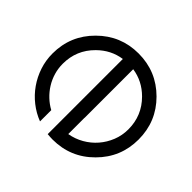

<svg xmlns="http://www.w3.org/2000/svg" viewBox="-164 -922 1131 1131"><g transform="rotate(-45 401.5 -356.5)"><path d="M262.7 -313.5H127.4Q135.7 -265.1 159.9 -222.9Q184.1 -180.7 220 -149.7Q255.9 -118.7 301.3 -100.6Q346.7 -82.5 397.5 -82.5Q511.2 -82.5 591.3 -162.6Q655.3 -226.6 668 -313H262.7ZM397.5 2.4Q249 2.4 144.5 -102.1Q39.1 -206.5 39.1 -356Q39.1 -365.7 39.8 -376.2Q40.5 -386.7 41.5 -398.9H667.5Q655.3 -484.4 591.3 -548.8Q511.7 -629.4 397.5 -629.4Q358.4 -629.4 322.3 -618.7Q286.1 -607.9 254.9 -588.4Q223.6 -568.8 198.5 -542.2Q173.3 -515.6 156.2 -483.9H62.5Q81.5 -533.7 115 -576.2Q148.4 -618.7 192.4 -649.4Q236.3 -680.2 288.6 -697.5Q340.8 -714.8 397.5 -714.8Q546.9 -714.8 651.4 -609.4Q756.3 -504.4 756.3 -356Q756.3 -207 651.4 -102.1Q546.9 2.4 397.5 2.4Z"/></g></svg>

Font: Proletarsk
Style: Regular
Weight: 400
Designer: Peter Wiegel, original typeface by Carl Albert Fahrenwaldt 1901
Foundry: Peter Wiegel
Version: Version 1.000 2010 initial release